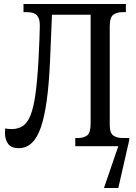

<svg xmlns="http://www.w3.org/2000/svg" viewBox="-20 -734 684 964"><path d="M74 10Q37 10 21 -11.5Q5 -33 5 -66Q5 -77 6 -89Q23 -86 38 -86Q71 -86 94 -101Q117 -116 132.5 -153.5Q148 -191 157.5 -257.5Q167 -324 173 -428Q176 -489 178 -536Q180 -583 180 -606Q180 -641 165.5 -657Q151 -673 116 -673H98V-714H612V-673H595Q567 -673 549 -660Q531 -647 531 -602V-108Q531 -66 549 -53.5Q567 -41 595 -41H629V-31L574 210H502L574 0H358V-41H371Q400 -41 417.5 -54Q435 -67 435 -113V-660H241L231 -423Q221 -198 185 -94Q149 10 74 10Z"/></svg>

Font: Noto Serif Condensed
Style: Regular
Weight: 400
Width: 3
Designer: Monotype Design Team
Foundry: Monotype Imaging Inc.
Version: Version 2.013; ttfautohint (v1.8.4.7-5d5b)